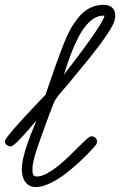

<svg xmlns="http://www.w3.org/2000/svg" viewBox="-57 -753 486 776"><path d="M-14.2 -161.1Q-22.5 -161.1 -29.8 -167Q-37.1 -172.9 -37.1 -182.1Q-37.1 -187 -26.4 -201.2Q-15.6 -215.3 0.7 -234.1Q17.1 -252.9 36.9 -274.4Q56.6 -295.9 74.7 -315.2Q92.8 -334.5 107.2 -349.4Q121.6 -364.3 127 -370.1Q132.3 -386.2 140.1 -408.7Q147.9 -431.2 156.7 -456.5Q165.5 -481.9 175.3 -508.8Q185.1 -535.6 194.6 -560.5Q204.1 -585.4 213.6 -606.4Q223.1 -627.4 231.4 -641.6Q243.2 -661.1 256.1 -677.7Q269 -694.3 284.7 -706.8Q300.3 -719.2 319.3 -726.3Q338.4 -733.4 362.8 -733.4Q383.3 -733.4 396 -722.4Q408.7 -711.4 408.7 -690.4Q408.7 -672.4 399.7 -654.3Q390.6 -636.2 380.9 -621.6Q363.8 -595.2 344.2 -569.1Q324.7 -543 304 -517.3Q283.2 -491.7 262.2 -466.6Q241.2 -441.4 221.7 -417Q208 -400.4 192.1 -382.8Q176.3 -365.2 165 -347.2Q163.1 -344.2 157 -328.6Q150.9 -313 142.3 -290.3Q133.8 -267.6 124.3 -241.5Q114.7 -215.3 106.2 -191.2Q97.7 -167 91.3 -147.9Q85 -128.9 83 -121.1Q79.6 -108.4 76.9 -95.2Q74.2 -82 74.2 -68.4Q74.2 -64 74.5 -58.8Q74.7 -53.7 76.4 -49.3Q78.1 -44.9 81.3 -42.2Q84.5 -39.6 90.3 -39.6Q109.9 -39.6 132.1 -51.5Q154.3 -63.5 177 -81.5Q199.7 -99.6 221.4 -120.8Q243.2 -142.1 261.2 -160.2Q279.3 -178.2 292.7 -190.2Q306.2 -202.1 312.5 -202.1Q321.3 -202.1 328.1 -196.3Q335 -190.4 335 -181.2Q335 -177.2 333.7 -173.3Q332.5 -169.4 330.1 -166.5Q318.4 -152.8 301.3 -135Q284.2 -117.2 263.9 -98.4Q243.7 -79.6 221.2 -61.3Q198.7 -43 175.8 -28.8Q152.8 -14.6 130.6 -5.9Q108.4 2.9 88.4 2.9Q72.8 2.9 62 -2.9Q51.3 -8.8 44.4 -18.6Q37.6 -28.3 34.4 -41Q31.2 -53.7 31.2 -67.4Q31.2 -89.8 37.4 -116Q43.5 -142.1 52.5 -168.5Q61.5 -194.8 71.8 -220.2Q82 -245.6 90.3 -266.1Q86.4 -261.7 78.4 -252.4Q70.3 -243.2 60.3 -231.4Q50.3 -219.7 39.1 -207.3Q27.8 -194.8 17.6 -184.6Q7.3 -174.3 -1.2 -167.7Q-9.8 -161.1 -14.2 -161.1ZM201.2 -451.2Q206.5 -458.5 220.7 -476.6Q234.9 -494.6 252.7 -518.3Q270.5 -542 290 -568.6Q309.6 -595.2 325.9 -619.4Q342.3 -643.6 353.3 -662.6Q364.3 -681.6 365.2 -689.9H361.3Q338.9 -689.9 319.8 -676.8Q300.8 -663.6 284.9 -642.6Q269 -621.6 256.1 -595.2Q243.2 -568.8 232.7 -542.2Q222.2 -515.6 214.4 -491.7Q206.5 -467.8 201.2 -451.2Z"/></svg>

Font: Helvetia Verbundene
Style: Regular
Weight: 400
Designer: Peter Wiegel, original typeface by Carl Albert Fahrenwaldt 1901
Foundry: Peter Wiegel
Version: Version 2.000